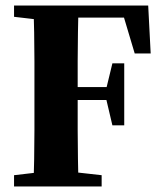

<svg xmlns="http://www.w3.org/2000/svg" viewBox="-20 -677 591 697"><path d="M31 0V-41L160 -56H215L349 -41V0ZM101 0Q103 -46 104 -98Q105 -150 105 -204Q105 -258 105 -310V-350Q105 -401 105 -454.5Q105 -508 104 -559.5Q103 -611 101 -657H265Q264 -612 263 -560Q262 -508 262 -455Q262 -402 262 -350V-313Q262 -260 262 -205.5Q262 -151 263 -99Q264 -47 265 0ZM184 -314V-361H389V-314ZM388 -222 364 -324V-348L388 -447H431V-222ZM31 -616V-657H197V-601H160ZM469 -483 423 -637 458 -613H177V-657H518L527 -483Z"/></svg>

Font: Source Serif 4 36pt
Style: Bold
Weight: 700
Designer: Frank Grießhammer
Foundry: Adobe Systems Incorporated
Version: Version 4.004;hotconv 1.0.116;makeotfexe 2.5.65601